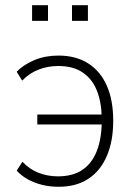

<svg xmlns="http://www.w3.org/2000/svg" viewBox="-20 -708 514 736"><path d="M205 8Q171 8 141 0.5Q111 -7 86 -21Q61 -35 44 -54L66 -88Q93 -59 128 -45.5Q163 -32 202 -32Q258 -32 294.5 -56Q331 -80 350 -126.5Q369 -173 370 -239L378 -231H123V-269H378L370 -256Q369 -317 351 -361.5Q333 -406 296.5 -430.5Q260 -455 203 -455Q164 -455 128.5 -441.5Q93 -428 65 -399L44 -433Q70 -460 111.5 -477.5Q153 -495 204 -495Q271 -495 318 -465Q365 -435 389.5 -379.5Q414 -324 414 -245Q414 -167 389.5 -110Q365 -53 318.5 -22.5Q272 8 205 8ZM256 -628V-688H317V-628ZM103 -628V-688H164V-628Z"/></svg>

Font: Nunito Sans 10pt SemiCondensed ExtraLight
Style: Regular
Weight: 250
Width: 4
Designer: Vernon Adams
Foundry: Vernon Adams
Version: Version 3.101;gftools[0.9.27]